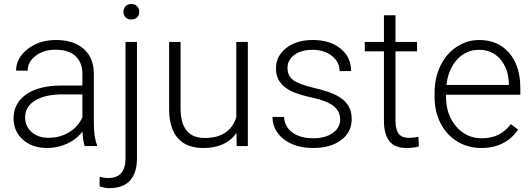

<svg xmlns="http://www.w3.org/2000/svg" viewBox="-20 -741 2697 974"><path d="M409.7 0Q400.9 -24.9 398.4 -73.7Q367.7 -33.7 320.1 -12Q272.5 9.8 219.2 9.8Q143.1 9.8 95.9 -32.7Q48.8 -75.2 48.8 -140.1Q48.8 -217.3 113 -262.2Q177.2 -307.1 292 -307.1H397.9V-367.2Q397.9 -423.8 363 -456.3Q328.1 -488.8 261.2 -488.8Q200.2 -488.8 160.2 -457.5Q120.1 -426.3 120.1 -382.3L61.5 -382.8Q61.5 -445.8 120.1 -491.9Q178.7 -538.1 264.2 -538.1Q352.5 -538.1 403.6 -493.9Q454.6 -449.7 456.1 -370.6V-120.6Q456.1 -43.9 472.2 -5.9V0ZM226.1 -42Q284.7 -42 330.8 -70.3Q377 -98.6 397.9 -146V-262.2H293.5Q206.1 -261.2 156.7 -230.2Q107.4 -199.2 107.4 -145Q107.4 -100.6 140.4 -71.3Q173.3 -42 226.1 -42Z M674.8 -528.3V63Q674.8 136.2 639.6 174.8Q604.5 213.4 536.1 213.4Q509.8 213.4 484.9 204.1L485.8 155.8Q507.3 162.1 529.8 162.1Q616.7 162.1 616.7 62V-528.3ZM646 -720.7Q665 -720.7 675.8 -709.2Q686.5 -697.8 686.5 -681.2Q686.5 -664.6 675.8 -653.3Q665 -642.1 646 -642.1Q627.4 -642.1 616.9 -653.3Q606.4 -664.6 606.4 -681.2Q606.4 -697.8 616.9 -709.2Q627.4 -720.7 646 -720.7Z M1179.7 -66.9Q1127 9.8 1011.2 9.8Q926.8 9.8 882.8 -39.3Q838.9 -88.4 837.9 -184.6V-528.3H896V-191.9Q896 -41 1018.1 -41Q1145 -41 1178.7 -146V-528.3H1237.3V0H1180.7Z M1705.6 -134.3Q1705.6 -177.7 1670.7 -204.1Q1635.7 -230.5 1565.4 -245.4Q1495.1 -260.3 1456.3 -279.5Q1417.5 -298.8 1398.7 -326.7Q1379.9 -354.5 1379.9 -394Q1379.9 -456.5 1432.1 -497.3Q1484.4 -538.1 1565.9 -538.1Q1654.3 -538.1 1707.8 -494.4Q1761.2 -450.7 1761.2 -380.4H1702.6Q1702.6 -426.8 1663.8 -457.5Q1625 -488.3 1565.9 -488.3Q1508.3 -488.3 1473.4 -462.6Q1438.5 -437 1438.5 -396Q1438.5 -356.4 1467.5 -334.7Q1496.6 -313 1573.5 -294.9Q1650.4 -276.9 1688.7 -256.3Q1727.1 -235.8 1745.6 -207Q1764.2 -178.2 1764.2 -137.2Q1764.2 -70.3 1710.2 -30.3Q1656.2 9.8 1569.3 9.8Q1477.1 9.8 1419.7 -34.9Q1362.3 -79.6 1362.3 -147.9H1420.9Q1424.3 -96.7 1464.1 -68.1Q1503.9 -39.6 1569.3 -39.6Q1630.4 -39.6 1668 -66.4Q1705.6 -93.3 1705.6 -134.3Z M1986.3 -663.6V-528.3H2095.7V-480.5H1986.3V-128.4Q1986.3 -84.5 2002.2 -63Q2018.1 -41.5 2055.2 -41.5Q2069.8 -41.5 2102.5 -46.4L2105 1.5Q2082 9.8 2042.5 9.8Q1982.4 9.8 1955.1 -25.1Q1927.7 -60.1 1927.7 -127.9V-480.5H1830.6V-528.3H1927.7V-663.6Z M2421.4 9.8Q2354 9.8 2299.6 -23.4Q2245.1 -56.6 2214.8 -116Q2184.6 -175.3 2184.6 -249V-270Q2184.6 -346.2 2214.1 -407.2Q2243.7 -468.3 2296.4 -503.2Q2349.1 -538.1 2410.6 -538.1Q2506.8 -538.1 2563.2 -472.4Q2619.6 -406.7 2619.6 -293V-260.3H2242.7V-249Q2242.7 -159.2 2294.2 -99.4Q2345.7 -39.6 2423.8 -39.6Q2470.7 -39.6 2506.6 -56.6Q2542.5 -73.7 2571.8 -111.3L2608.4 -83.5Q2543.9 9.8 2421.4 9.8ZM2410.6 -488.3Q2344.7 -488.3 2299.6 -439.9Q2254.4 -391.6 2244.6 -310.1H2561.5V-316.4Q2559.1 -392.6 2518.1 -440.4Q2477.1 -488.3 2410.6 -488.3Z"/></svg>

Font: SteelSelectRoboto
Style: Regular
Weight: 300
Designer: Google
Version: Version 2.137; 2017